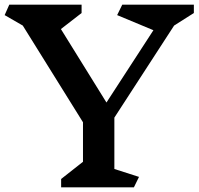

<svg xmlns="http://www.w3.org/2000/svg" viewBox="-22 -806 854 826"><path d="M470 -79 576 -45 554 0H241V-36L335 -110V-280L76 -696L-2 -741L18 -786H329V-750L240 -681L436 -365L638 -676L482 -741L504 -786H812V-750L727 -696L470 -300Z"/></svg>

Font: Inknut Antiqua Medium
Style: Regular
Weight: 500
Designer: Claus Eggers Sørensen
Foundry: Claus Eggers Sørensen
Version: Version 1.003; ttfautohint (v1.8.2) -l 8 -r 50 -G 200 -x 14 